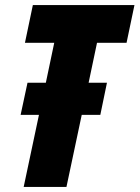

<svg xmlns="http://www.w3.org/2000/svg" viewBox="-20 -734 548 754"><path d="M73 0H241L301 -283H374L400 -409H328L361 -566H477L508 -714H109L78 -566H193L160 -409H88L61 -283H133Z"/></svg>

Font: Noto Sans UI Condensed Black
Style: Italic
Weight: 900
Width: 3
Italic angle: -192°
Designer: Monotype Design Team
Foundry: Monotype Imaging Inc.
Version: Version 1.901